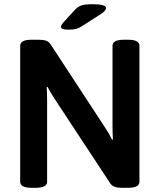

<svg xmlns="http://www.w3.org/2000/svg" viewBox="-20 -891 759 913"><path d="M304 -750Q270 -750 270 -763Q270 -771 282 -785L336 -844Q351 -860 368 -865.5Q385 -871 419 -871Q484 -871 484 -853Q484 -846 477 -838Q470 -830 450 -818L375 -770Q358 -758 343.5 -754Q329 -750 304 -750ZM129 2Q76 2 76 -27V-673Q76 -702 129 -702H165Q185 -702 199 -697.5Q213 -693 222 -678L478 -287Q497 -259 513 -227L517 -228Q516 -246 515.5 -260.5Q515 -275 515 -296V-673Q515 -702 568 -702H590Q643 -702 643 -673V-27Q643 2 590 2H558Q539 2 525.5 -2.5Q512 -7 503 -21L241 -419Q222 -447 206 -478L202 -477Q203 -460 203.5 -445.5Q204 -431 204 -409V-27Q204 2 151 2Z"/></svg>

Font: Asap SemiBold
Style: Regular
Weight: 600
Designer: Pablo Cosgaya
Foundry: Omnibus-Type
Version: Version 3.001; ttfautohint (v1.8.3)